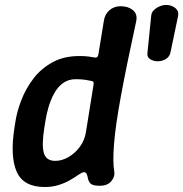

<svg xmlns="http://www.w3.org/2000/svg" viewBox="-20 -738 736 771"><path d="M160 13Q74 13 47 -48.5Q20 -110 38 -225L42 -250Q48 -290 65.5 -335.5Q83 -381 113.5 -421.5Q144 -462 190 -487.5Q236 -513 299 -513Q320 -513 335.5 -511Q351 -509 360 -507Q373 -505 375 -519L397 -654Q401 -681 419.5 -697Q438 -713 465 -713Q495 -713 514 -697Q533 -681 527 -653Q489 -479 466.5 -357.5Q444 -236 438 -161Q432 -86 439 -48Q442 -29 427 -10.5Q412 8 380 8Q351 8 342.5 -2Q334 -12 332 -27Q330 -38 325.5 -43Q321 -48 314 -46Q308 -45 295 -36Q282 -27 262.5 -15.5Q243 -4 217 4.5Q191 13 160 13ZM202 -92Q229 -92 255.5 -107.5Q282 -123 301 -149Q320 -175 325 -207L356 -400Q357 -413 347 -413Q339 -415 322.5 -417.5Q306 -420 284 -420Q254 -420 232.5 -404Q211 -388 197 -362Q183 -336 174.5 -306.5Q166 -277 162 -250L158 -225Q147 -156 156 -124Q165 -92 202 -92ZM587 -673Q588 -688 598 -697.5Q608 -707 621 -712.5Q634 -718 646 -718H648Q661 -718 673 -712.5Q685 -707 691.5 -697.5Q698 -688 695 -673L664 -525Q659 -508 644.5 -500Q630 -492 614 -492H612Q597 -492 583.5 -500Q570 -508 572 -525Z"/></svg>

Font: Winky Sans Medium
Style: Italic
Weight: 500
Italic angle: -8.97852°
Designer: Simon Atzbach
Foundry: typofactur
Version: Version 1.205